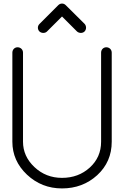

<svg xmlns="http://www.w3.org/2000/svg" viewBox="-20 -1034 701 1084"><path d="M49.8 -233.9C49.8 -162.1 77.1 -100.1 132.3 -47.9C187.5 3.9 253.4 29.8 330.1 29.8C407.7 29.8 474.1 4.9 528.8 -44.9C583.5 -95.2 610.8 -158.2 610.8 -233.9V-736.8C610.8 -754.4 597.2 -767.1 580.1 -767.1C564 -767.1 550.8 -754.4 550.8 -736.8V-233.9C550.8 -175.3 529.3 -126.5 486.8 -87.9C444.3 -49.3 392.1 -29.8 330.1 -29.8C269 -29.8 217.3 -50.3 174.3 -90.8C131.3 -131.3 109.9 -179.2 109.9 -233.9V-736.8C109.9 -754.4 96.2 -767.1 79.1 -767.1C63 -767.1 49.8 -754.4 49.8 -736.8ZM203.1 -898.9C190.9 -887.2 190.9 -868.2 202.6 -856.4C214.8 -845.2 234.9 -845.7 245.1 -856L330.1 -940.9L415 -856C426.8 -845.7 446.3 -845.2 457.5 -856.4C468.8 -868.2 468.3 -887.2 458 -898.9L351.1 -1004.9C338.9 -1017.1 320.8 -1016.6 309.1 -1004.9Z"/></svg>

Font: Nemoy
Style: Medium
Weight: 500
Designer: BSozoo
Foundry: BSozoo
Version: Version 001.000